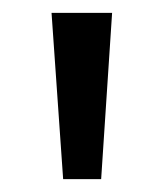

<svg xmlns="http://www.w3.org/2000/svg" viewBox="-20 -734 253 298"><path d="M154 -714 137 -456H78L60 -714Z"/></svg>

Font: Noto Sans Ethiopic Cond
Style: Regular
Weight: 400
Width: 3
Designer: Monotype Design Team
Foundry: Monotype Imaging Inc.
Version: Version 2.102; ttfautohint (v1.8.4.7-5d5b)